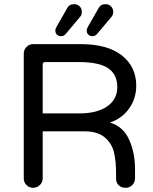

<svg xmlns="http://www.w3.org/2000/svg" viewBox="-20 -894 735 920"><path d="M245.1 -748Q245.1 -755.9 252 -767.6L301.8 -854.5Q311.5 -874 335 -874Q350.6 -874 361.3 -863.8Q372.1 -853.5 372.1 -836.9Q372.1 -821.3 362.3 -811.5L294.9 -731.4Q286.1 -720.7 272.5 -720.7Q260.7 -720.7 252.9 -728Q245.1 -735.4 245.1 -748ZM395.5 -748Q395.5 -755.9 402.3 -767.6L452.1 -854.5Q461.9 -874 485.4 -874Q501 -874 511.7 -863.8Q522.5 -853.5 522.5 -836.9Q522.5 -821.3 512.7 -811.5L445.3 -731.4Q436.5 -720.7 422.9 -720.7Q411.1 -720.7 403.3 -728Q395.5 -735.4 395.5 -748ZM627 -84V-39.1Q627 -20.5 613.8 -7.3Q600.6 5.9 582 5.9Q561.5 5.9 548.8 -6.3Q536.1 -18.6 536.1 -39.1V-68.4Q536.1 -117.2 527.3 -159.2Q517.6 -205.1 482.9 -234.9Q448.2 -264.6 385.7 -264.6H184.6V-39.1Q184.6 -20.5 170.9 -7.3Q157.2 5.9 138.7 5.9Q120.1 5.9 106.9 -7.3Q93.8 -20.5 93.8 -39.1V-636.7Q93.8 -655.3 106.9 -668.9Q120.1 -682.6 138.7 -682.6H366.2Q495.1 -682.6 564 -628.4Q632.8 -574.2 632.8 -483.4Q632.8 -423.8 600.1 -376Q567.4 -328.1 506.8 -306.6Q570.3 -288.1 598.6 -225.1Q627 -162.1 627 -84ZM542 -476.6Q542 -537.1 498.5 -566.9Q455.1 -596.7 355.5 -596.7H196.3Q184.6 -596.7 184.6 -585V-350.6H360.4Q445.3 -350.6 493.7 -384.3Q542 -418 542 -476.6Z"/></svg>

Font: jf-openhuninn-1.0
Style: Regular
Weight: 400
Designer: [Kosugi Maru]
      Designed by Motoya company      

      [Varela Round]
      Joe Prince(Latin component); Avraham Co
Foundry: justfont CO.,LTD.
Version: 1.0